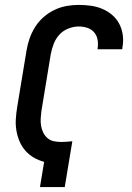

<svg xmlns="http://www.w3.org/2000/svg" viewBox="-20 -763 540 783"><path d="M143 0 160 -103Q137 -109 117.5 -120.5Q98 -132 83.5 -148.5Q69 -165 60 -186Q51 -207 47 -230Q43 -253 44.5 -277Q46 -301 50 -326L88 -556Q92 -581 100.5 -605.5Q109 -630 123 -652.5Q137 -675 157.5 -693Q178 -711 202 -722.5Q226 -734 251 -738.5Q276 -743 301 -743Q326 -743 351 -739.5Q376 -736 398 -726.5Q420 -717 438 -701.5Q456 -686 467 -664.5Q478 -643 481 -618Q484 -593 479 -568Q479 -566 479 -564.5Q479 -563 478 -562H378Q378 -562 378 -563Q378 -564 378 -565Q381 -583 378 -600.5Q375 -618 364 -631Q353 -644 336 -649.5Q319 -655 301 -655Q280 -655 258.5 -646.5Q237 -638 222 -621.5Q207 -605 199 -584Q191 -563 187 -542L149 -311Q147 -296 146 -280.5Q145 -265 147.5 -250Q150 -235 156.5 -222Q163 -209 174 -199.5Q185 -190 200 -187Q215 -184 231 -184Q242 -184 253 -185Q264 -186 275 -187L244 0Z"/></svg>

Font: Iosevka SS04 Semibold Oblique
Style: Regular
Weight: 600
Italic angle: -9°
Monospace: yes
Designer: Belleve Invis
Foundry: Belleve Invis
Version: Version 19.0.0; ttfautohint (v1.8.4)